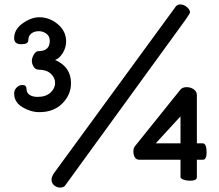

<svg xmlns="http://www.w3.org/2000/svg" viewBox="-20 -808 990 868"><path d="M44 -385Q44 -402 56 -413Q68 -424 81 -424Q100 -424 100 -405Q100 -388 114 -379Q128 -370 150 -370Q187 -370 208 -389Q229 -408 229 -433Q229 -457 209.5 -475Q190 -493 155 -493Q140 -493 132 -506.5Q124 -520 124 -532Q124 -546 133 -561.5Q142 -577 155 -577Q205 -577 205 -624Q205 -644 190 -655.5Q175 -667 155 -667Q135 -667 121.5 -656.5Q108 -646 108 -626Q108 -608 76 -608Q44 -608 44 -636Q44 -675 82.5 -702.5Q121 -730 158 -730Q204 -730 241.5 -698.5Q279 -667 279 -620Q279 -593 263.5 -568Q248 -543 229 -537Q301 -506 301 -432Q301 -380 262 -340.5Q223 -301 158 -301Q119 -301 81.5 -323.5Q44 -346 44 -385ZM213 5Q213 -12 229 -32L775 -779Q782 -788 795 -788Q811 -788 825 -776Q839 -764 839 -752Q839 -748 819 -719L275 30Q268 40 252 40Q237 40 225 30Q213 20 213 5ZM583 -123Q583 -139 590 -147L795 -402Q804 -414 824 -414Q842 -414 856 -404Q870 -394 870 -378V-160H898Q914 -157 914 -120Q914 -86 898 -86H870V-7Q870 9 839 9Q823 9 809.5 4Q796 -1 796 -7V-86H609Q596 -86 589.5 -97Q583 -108 583 -123ZM684 -160H796V-282Z"/></svg>

Font: Happy Monkey
Style: Regular
Weight: 400
Version: Version 1.001